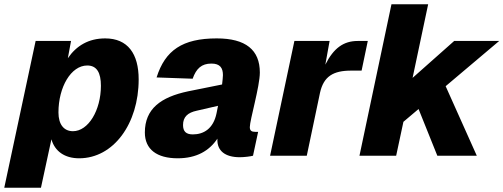

<svg xmlns="http://www.w3.org/2000/svg" viewBox="-48 -730 2360 900"><path d="M-28 150H144L193 -77C209 -21 255 12 323 12C484 12 602 -150 602 -358C602 -478 551 -550 445 -550C368 -550 310 -516 270 -457L285 -538H119ZM294 -115C252 -115 226 -146 226 -203C226 -322 285 -423 361 -423C406 -423 425 -389 425 -328C425 -213 366 -115 294 -115Z M971 -73C971 -25 1005 7 1076 7C1098 7 1127 3 1138 0L1162 -112H1148C1132 -112 1123 -117 1123 -134C1123 -167 1170 -325 1170 -390C1170 -496 1104 -550 968 -550C807 -550 726 -494 686 -367L855 -361C872 -409 897 -432 943 -432C984 -432 997 -411 997 -378C997 -368 995 -353 993 -334L834 -302C706 -275 631 -220 631 -109C631 -30 687 12 785 12C873 12 933 -23 971 -80C971 -78 971 -75 971 -73ZM810 -144C810 -182 832 -202 874 -211L974 -234C971 -221 969 -209 967 -199C952 -126 906 -100 856 -100C824 -100 810 -114 810 -144Z M1218 0H1390L1452 -295C1469 -372 1514 -399 1598 -399H1647L1676 -538H1629C1563 -538 1516 -505 1477 -427L1497 -538H1332Z M1637 0H1809L1843 -159L1914 -219L2002 0H2187L2041 -326L2292 -538H2081L1886 -365L1959 -710H1787Z"/></svg>

Font: Geist ExtraBold
Style: Italic
Weight: 800
Italic angle: -12°
Designer: Basement.studio, Andrés Briganti, Mateo Zaragoza
Foundry: Basement.studio, Vercel, Andrés Briganti, Guido Ferreyra, Mateo Zaragoza
Version: Version 1.500